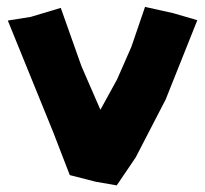

<svg xmlns="http://www.w3.org/2000/svg" viewBox="-20 -528 600 563"><path d="M2.9 -467.8 75.2 -290 136.7 -138.7 184.6 -14.6 260.7 4.9 322.3 15.6 377.9 -66.4 465.8 -236.3 558.6 -468.8 488.3 -489.3 405.3 -507.8 365.2 -390.6 323.2 -294.9 274.4 -206.1 218.8 -334 158.2 -504.9 70.3 -478.5Z"/></svg>

Font: MaokenAssortedSans-Lite
Style: Lite
Weight: 400
Version: Version 1.400